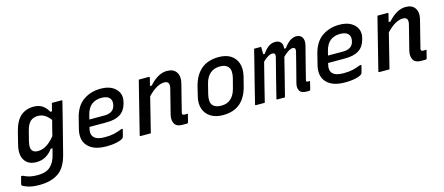

<svg xmlns="http://www.w3.org/2000/svg" viewBox="-68 -1103 4317 1865"><g transform="rotate(-15 2091.0 -170.0)"><path d="M293 -545Q348 -545 383 -519.5Q418 -494 438 -455H455Q460 -475 465 -494.5Q470 -514 475 -534H570Q581 -534 578 -523Q556 -433 535.5 -353Q515 -273 494.5 -192.5Q474 -112 451 -22Q419 105 345 155Q271 205 154 205Q84 205 39 190Q-6 175 -16 164Q-19 159 -18 153Q-13 133 -8.5 115.5Q-4 98 2 76H19Q53 94 85.5 101Q118 108 162 108Q205 108 238 97.5Q271 87 294 64Q313 45 326.5 20.5Q340 -4 350 -41Q354 -58 358.5 -74.5Q363 -91 367 -107H349Q321 -67 279.5 -42Q238 -17 183 -17Q101 -17 65 -73.5Q29 -130 53 -226L83 -348Q110 -455 163 -500Q216 -545 293 -545ZM172 -135Q190 -117 225 -117Q268 -117 310 -142Q352 -167 396 -221Q405 -258 414.5 -295.5Q424 -333 435 -374Q404 -414 374.5 -430.5Q345 -447 309 -447Q264 -447 234.5 -421Q205 -395 189 -333L162 -226Q154 -192 157 -169.5Q160 -147 172 -135Z M967 -545Q1037 -545 1082 -519.5Q1127 -494 1145 -452.5Q1163 -411 1149 -361L1145 -345Q1126 -277 1075.5 -245.5Q1025 -214 939 -214H767L766 -209Q748 -143 778 -112Q807 -79 887 -79Q941 -79 979 -87.5Q1017 -96 1059 -113H1075Q1071 -94 1065.5 -74.5Q1060 -55 1055 -35Q1054 -31 1050 -27Q1034 -11 988 0Q942 11 878 11Q753 11 694.5 -51.5Q636 -114 663 -222L690 -330Q719 -443 793.5 -494Q868 -545 967 -545ZM951 -457Q893 -457 853 -426.5Q813 -396 795 -325L785 -284H939Q981 -284 1008.5 -301.5Q1036 -319 1045 -356Q1057 -406 1030 -433Q1019 -444 999.5 -450.5Q980 -457 951 -457Z M1349 -534H1449Q1461 -534 1457 -523Q1452 -504 1447.5 -484.5Q1443 -465 1438 -446H1456Q1497 -493 1542 -519Q1587 -545 1634 -545Q1700 -545 1728 -502Q1756 -459 1739 -392Q1722 -323 1705 -257.5Q1688 -192 1671 -122Q1665 -104 1673 -96Q1678 -91 1692 -91H1724Q1719 -71 1714 -51Q1709 -31 1704 -11Q1701 0 1690 0H1644Q1587 0 1567 -35.5Q1547 -71 1560 -126Q1577 -191 1591.5 -250.5Q1606 -310 1623 -376Q1631 -411 1619.5 -427.5Q1608 -444 1580 -444Q1544 -444 1503 -421.5Q1462 -399 1414 -349Q1392 -262 1370.5 -174.5Q1349 -87 1327 0H1226Q1214 0 1218 -11Q1244 -117 1271 -223Q1298 -329 1324 -435Q1332 -466 1338.5 -491.5Q1345 -517 1349 -534Z M2156 -545Q2227 -545 2274 -515Q2321 -485 2339.5 -430.5Q2358 -376 2341 -304L2318 -213Q2292 -104 2227 -46.5Q2162 11 2052 11Q1978 11 1929 -20Q1880 -51 1861.5 -105.5Q1843 -160 1861 -231L1883 -322Q1911 -432 1978 -488.5Q2045 -545 2156 -545ZM2143 -454Q2082 -454 2043.5 -420Q2005 -386 1989 -324L1963 -220Q1955 -188 1957 -158Q1959 -128 1978 -108Q1990 -96 2010.5 -89Q2031 -82 2059 -82Q2120 -82 2156.5 -116Q2193 -150 2209 -211L2236 -314Q2244 -346 2242 -377.5Q2240 -409 2220 -428Q2208 -440 2189.5 -447Q2171 -454 2143 -454Z M2509 -534H2579Q2579 -534 2579.5 -521.5Q2580 -509 2580 -491.5Q2580 -474 2581 -459H2595Q2626 -504 2656.5 -524.5Q2687 -545 2722 -545Q2760 -545 2778.5 -522Q2797 -499 2791 -459H2808Q2869 -545 2933 -545Q2975 -545 2993 -515.5Q3011 -486 2999 -436Q2978 -354 2957 -272.5Q2936 -191 2916 -110Q2913 -101 2917 -96Q2922 -91 2931 -91H2952Q2948 -71 2943 -51Q2938 -31 2933 -11Q2930 0 2919 0H2894Q2841 0 2824.5 -29.5Q2808 -59 2818 -101Q2838 -179 2857 -252Q2876 -325 2895 -402Q2905 -443 2870 -443Q2833 -443 2772 -382Q2754 -309 2730.5 -215Q2707 -121 2676 0H2601Q2589 0 2593 -11Q2617 -109 2642 -207.5Q2667 -306 2692 -403Q2701 -443 2667 -443Q2647 -443 2624 -430Q2601 -417 2570 -387Q2548 -301 2523 -201.5Q2498 -102 2473 0H2386Q2374 0 2378 -11Q2404 -117 2430.5 -222.5Q2457 -328 2484 -434Q2491 -463 2497.5 -489Q2504 -515 2509 -534Z M3367 -545Q3437 -545 3482 -519.5Q3527 -494 3545 -452.5Q3563 -411 3549 -361L3545 -345Q3526 -277 3475.5 -245.5Q3425 -214 3339 -214H3167L3166 -209Q3148 -143 3178 -112Q3207 -79 3287 -79Q3341 -79 3379 -87.5Q3417 -96 3459 -113H3475Q3471 -94 3465.5 -74.5Q3460 -55 3455 -35Q3454 -31 3450 -27Q3434 -11 3388 0Q3342 11 3278 11Q3153 11 3094.5 -51.5Q3036 -114 3063 -222L3090 -330Q3119 -443 3193.5 -494Q3268 -545 3367 -545ZM3351 -457Q3293 -457 3253 -426.5Q3213 -396 3195 -325L3185 -284H3339Q3381 -284 3408.5 -301.5Q3436 -319 3445 -356Q3457 -406 3430 -433Q3419 -444 3399.5 -450.5Q3380 -457 3351 -457Z M3749 -534H3849Q3861 -534 3857 -523Q3852 -504 3847.5 -484.5Q3843 -465 3838 -446H3856Q3897 -493 3942 -519Q3987 -545 4034 -545Q4100 -545 4128 -502Q4156 -459 4139 -392Q4122 -323 4105 -257.5Q4088 -192 4071 -122Q4065 -104 4073 -96Q4078 -91 4092 -91H4124Q4119 -71 4114 -51Q4109 -31 4104 -11Q4101 0 4090 0H4044Q3987 0 3967 -35.5Q3947 -71 3960 -126Q3977 -191 3991.5 -250.5Q4006 -310 4023 -376Q4031 -411 4019.5 -427.5Q4008 -444 3980 -444Q3944 -444 3903 -421.5Q3862 -399 3814 -349Q3792 -262 3770.5 -174.5Q3749 -87 3727 0H3626Q3614 0 3618 -11Q3644 -117 3671 -223Q3698 -329 3724 -435Q3732 -466 3738.5 -491.5Q3745 -517 3749 -534Z"/></g></svg>

Font: Recursive Mn Lnr St Med
Style: Italic
Weight: 500
Italic angle: -15°
Monospace: yes
Version: Version 1.079;hotconv 1.0.112;makeotfexe 2.5.65598; ttfautoh